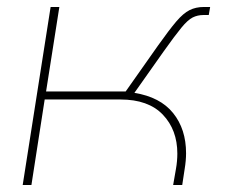

<svg xmlns="http://www.w3.org/2000/svg" viewBox="-20 -530 660 550"><path d="M45 0 125 -510H150L112 -268H340L433 -400Q465 -445 485 -468.5Q505 -492 523 -501Q541 -510 564 -510H582L578 -487H563Q546 -487 532 -480Q518 -473 499.5 -450.5Q481 -428 449 -383L365 -264Q439 -252 476 -206Q513 -160 513 -91Q513 -81 512 -69.5Q511 -58 509 -46L502 0H476L484 -46Q486 -57 487 -68.5Q488 -80 488 -90Q488 -158 446.5 -201.5Q405 -245 325 -245H108L70 0Z"/></svg>

Font: MuseoModerno Thin
Style: Italic
Weight: 100
Italic angle: -9°
Designer: Pablo Cosgaya, Héctor Gatti, Marcela Romero, and the Authors of The MuseoModerno Project.
Foundry: Omnibus-Type Team
Version: Version 1.003